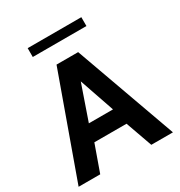

<svg xmlns="http://www.w3.org/2000/svg" viewBox="-202 -1027 1098 1168"><g transform="rotate(-30 347.0 -442.5)"><path d="M163.1 -885.3V-823.2H540V-885.3ZM341.8 -548.8 426.3 -303.2H256.8ZM417 -710.9H265.1L9.8 0H161.6L228 -186.5H454.1L520.5 0H672.4Z"/></g></svg>

Font: Tuffy
Style: Bold
Weight: 700
Designer: Thatcher Ulrich, Karoly Barta, Michael Everson
Version: Version 001.270